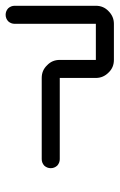

<svg xmlns="http://www.w3.org/2000/svg" viewBox="-520 -1083 415 665"><g transform="rotate(90 -312.5 -750.5)"><path d="M-593.8 -562.5Q-606.4 -562.5 -616.2 -571.3Q-625 -581.1 -625 -593.8Q-625 -687.5 -625 -875Q-625 -901.4 -606.4 -918.9Q-587.9 -937.5 -562.5 -937.5Q-520.5 -937.5 -437.5 -937.5Q-411.1 -937.5 -393.6 -918.9Q-375 -900.4 -375 -875Q-375 -833 -375 -750Q-304.7 -750 -93.8 -750Q-81.1 -750 -71.3 -741.2Q-62.5 -731.4 -62.5 -718.8Q-62.5 -706.1 -71.3 -696.3Q-81.1 -687.5 -93.8 -687.5Q-187.5 -687.5 -375 -687.5Q-401.4 -687.5 -418.9 -706.1Q-437.5 -723.6 -437.5 -750Q-437.5 -792 -437.5 -875Q-468.8 -875 -562.5 -875Q-562.5 -804.7 -562.5 -593.8Q-562.5 -581.1 -571.3 -571.3Q-581.1 -562.5 -593.8 -562.5Z"/></g></svg>

Font: conwrite
Style: Regular
Weight: 400
Designer: Willllllliam
Version: 1.0